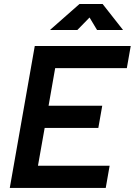

<svg xmlns="http://www.w3.org/2000/svg" viewBox="-20 -918 659 938"><path d="M27.8 0H496.6L515.6 -108.4H165.5L198.2 -293H460.4L479.5 -401.4H217.3L249.5 -585H599.6L618.7 -693.4H149.9ZM224.1 -771.5H357.9L417.5 -832.5L454.1 -771.5H581.1L481.4 -898.4H368.2Z"/></svg>

Font: Cascadia Code SemiBold
Style: Italic
Weight: 600
Italic angle: -10°
Monospace: yes
Designer: Aaron Bell
Foundry: Saja Typeworks
Version: Version 2404.023